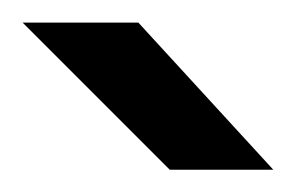

<svg xmlns="http://www.w3.org/2000/svg" viewBox="-20 -721 262 170"><path d="M0 -701H102.5L222 -570.7H130.3Z"/></svg>

Font: Oak Sans Light
Style: Regular
Weight: 400
Designer: Erik Kennedy, Walven
Foundry: Erik Kennedy, Walven
Version: Version 1.100;Glyphs 3.1.2 (3151)